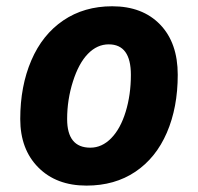

<svg xmlns="http://www.w3.org/2000/svg" viewBox="-20 -576 625 606"><path d="M393.1 -339.8Q393.1 -436 323.2 -436Q286.6 -436 257.6 -406.2Q228.5 -376.5 210.2 -318.8Q191.9 -261.2 191.9 -200.2Q191.9 -109.9 265.1 -109.9Q301.8 -109.9 331.1 -139.9Q360.4 -169.9 376.7 -223.4Q393.1 -276.9 393.1 -339.8ZM541 -339.8Q541 -236.8 506.6 -157.2Q472.2 -77.6 407.2 -33.9Q342.3 9.8 252.9 9.8Q157.7 9.8 100.8 -47.6Q43.9 -105 43.9 -200.2Q43.9 -304.2 78.9 -385.5Q113.8 -466.8 179.7 -511.5Q245.6 -556.2 334 -556.2Q429.7 -556.2 485.4 -498.5Q541 -440.9 541 -339.8Z"/></svg>

Font: CAA NEO Sans
Style: Bold Italic
Weight: 700
Italic angle: -12°
Version: Version 1.10